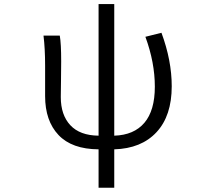

<svg xmlns="http://www.w3.org/2000/svg" viewBox="-20 -713 1040 933"><path d="M686.5 -534.2 764.6 -553.7Q814.5 -418.9 814.5 -293.9Q814.5 -150.4 740.7 -70.8Q667 8.8 535.2 12.7V199.2H459V12.7Q329.1 11.7 264.2 -57.1Q199.2 -126 199.2 -246.1V-394.5Q199.2 -476.6 191.4 -540H270.5Q277.3 -502 277.3 -415Q277.3 -381.8 276.4 -318.4Q275.4 -254.9 275.4 -241.2Q275.4 -154.3 321.8 -104.5Q368.2 -54.7 459 -53.7V-693.4H535.2V-53.7Q630.9 -56.6 681.6 -116.2Q732.4 -175.8 732.4 -292Q732.4 -409.2 686.5 -534.2Z"/></svg>

Font: GenEi Gothic M SemiLight
Style: Regular
Weight: 350
Designer: o_tamon (Modified); [Source Han Sans]
Ryoko NISHIZUKA  (kana & ideographs); Paul D. Hunt (Latin, Greek & Cyrillic); Wenl
Version: Version 1.1a;Original Version 1.004